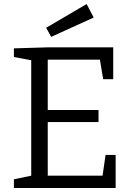

<svg xmlns="http://www.w3.org/2000/svg" viewBox="-20 -933 661 953"><path d="M504 -164H554V0H49V-43L135 -61V-634L49 -650V-693L216 -698H542V-540H492L476 -637H217V-387H469V-327H217V-61H489ZM234 -750 209 -795 410 -913 445 -846Z"/></svg>

Font: Bitter
Style: Regular
Weight: 400
Designer: Sol Matas, and Bitter project Authors
Foundry: Sol Matas
Version: Version 2.001